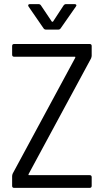

<svg xmlns="http://www.w3.org/2000/svg" viewBox="-20 -914 512 934"><path d="M39 -10V-57Q39 -63 42 -70L346 -633Q348 -638 344 -638H49Q39 -638 39 -648V-690Q39 -700 49 -700H416Q426 -700 426 -690V-643Q426 -638 423 -630L119 -67Q117 -62 121 -62H416Q426 -62 426 -52V-10Q426 0 416 0H49Q39 0 39 -10ZM117 -887Q117 -894 126 -894H167Q175 -894 179 -888L232 -809Q233 -808 235 -808Q237 -808 238 -809L289 -887Q294 -894 301 -894H343Q349 -894 351 -890.5Q353 -887 349 -882L275 -776Q271 -770 263 -770H204Q196 -770 192 -776L119 -882Z"/></svg>

Font: Barlow Semi Condensed
Style: Regular
Weight: 400
Width: 4
Designer: Jeremy Tribby
Foundry: Tribby Type
Version: Version 1.408;December 10, 2018;FontCreator 11.5.0.2430 64-b